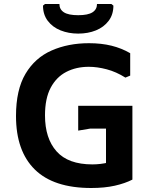

<svg xmlns="http://www.w3.org/2000/svg" viewBox="-20 -928 760 960"><path d="M436 12Q248 12 154 -80.5Q60 -173 60 -348Q60 -479 107.5 -559Q155 -639 238 -675.5Q321 -712 425 -712Q487 -712 537.5 -699.5Q588 -687 631 -662V-550L607 -540Q561 -569 513.5 -581.5Q466 -594 424 -594Q361 -594 311.5 -568.5Q262 -543 233.5 -489.5Q205 -436 205 -351Q205 -236 263 -171Q321 -106 442 -106Q483 -106 524 -116Q565 -126 614 -149H642V-30Q605 -11 554 0.5Q503 12 436 12ZM510 -30V-344H642V-30ZM371 -275V-399H642V-285H431ZM371 -760Q323 -760 283 -776Q243 -792 219 -823.5Q195 -855 195 -900L205 -908H277Q277 -881 299.5 -866.5Q322 -852 371 -852Q420 -852 442.5 -866.5Q465 -881 465 -908H537L547 -900Q547 -855 523 -823.5Q499 -792 459.5 -776Q420 -760 371 -760Z"/></svg>

Font: AR One Sans
Style: Bold
Weight: 700
Designer: Niteesh Yadav
Foundry: Niteesh Yadav
Version: Version 1.001;gftools[0.9.33]